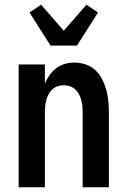

<svg xmlns="http://www.w3.org/2000/svg" viewBox="-20 -793 540 813"><path d="M59 0V-520H170V-439Q178 -458 190 -475Q202 -492 218.5 -504.5Q235 -517 255 -522.5Q275 -528 296 -528Q320 -528 343 -520Q366 -512 383.5 -496Q401 -480 412 -458.5Q423 -437 429.5 -414Q436 -391 438.5 -367.5Q441 -344 441 -320V0H330V-320Q330 -333 328.5 -346Q327 -359 323.5 -371.5Q320 -384 313.5 -395.5Q307 -407 297.5 -415.5Q288 -424 275.5 -428Q263 -432 250 -432Q237 -432 224.5 -428Q212 -424 202.5 -415.5Q193 -407 186.5 -395.5Q180 -384 176.5 -371.5Q173 -359 171.5 -346Q170 -333 170 -320V0ZM194 -600 105 -740 154 -773 250 -663 346 -773 395 -740 306 -600Z"/></svg>

Font: Iosevka Term
Style: Bold
Weight: 700
Monospace: yes
Designer: Belleve Invis
Foundry: Belleve Invis
Version: Version 30.0.1